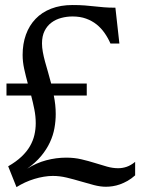

<svg xmlns="http://www.w3.org/2000/svg" viewBox="-20 -747 608 779"><path d="M332 -408.2V-359.4H198.2Q202.1 -340.8 204.1 -322Q206.1 -303.2 206.1 -284.2Q206.1 -255.9 200.9 -227.1Q195.8 -198.2 182.6 -169.7Q169.4 -141.1 147 -114Q124.5 -86.9 90.3 -62.5Q127 -85.9 167.5 -96.7Q208 -107.4 248.5 -107.4Q281.7 -107.4 310.5 -100.6Q339.4 -93.8 365.2 -85.7Q391.1 -77.6 414.3 -71Q437.5 -64.5 459.5 -64.5Q477.1 -64.5 494.1 -70.3Q511.2 -76.2 528.3 -90.3V-35.6Q513.2 -22 497.6 -13.2Q481.9 -4.4 466.8 1Q451.7 6.3 437.3 8.5Q422.9 10.7 409.7 10.7Q387.2 10.7 361.1 3.9Q335 -2.9 307.1 -11.2Q279.3 -19.5 250.7 -26.4Q222.2 -33.2 194.3 -33.2Q176.8 -33.2 157.7 -30Q138.7 -26.9 119.4 -21Q100.1 -15.1 81.5 -6.6Q63 2 46.9 12.2L13.2 -72.3Q45.4 -90.8 67.1 -111.3Q88.9 -131.8 101.6 -154.1Q114.3 -176.3 119.6 -199.5Q125 -222.7 125 -247.1Q125 -274.9 119.4 -303Q113.8 -331.1 106.4 -359.4H6.3V-408.2H92.8Q84.5 -438.5 78.1 -467.5Q71.8 -496.6 71.8 -523.9Q71.8 -569.3 85.2 -606.4Q98.6 -643.6 124.3 -670.4Q149.9 -697.3 187.7 -711.9Q225.6 -726.6 274.4 -726.6Q303.7 -726.6 324.2 -724.9Q344.7 -723.1 363.3 -721.2Q381.8 -719.2 401.4 -717.5Q420.9 -715.8 448.2 -715.8L464.4 -570.3H428.2Q418.5 -592.8 404.5 -612.8Q390.6 -632.8 372.1 -647.7Q353.5 -662.6 329.3 -671.4Q305.2 -680.2 274.4 -680.2Q251 -680.2 228.8 -674.3Q206.5 -668.5 189 -655.5Q171.4 -642.6 160.9 -621.6Q150.4 -600.6 150.4 -570.8Q150.4 -554.7 153.8 -535.9Q157.2 -517.1 162.8 -496.6Q168.5 -476.1 175 -453.9Q181.6 -431.6 187.5 -408.2Z"/></svg>

Font: Arian AMU Serif
Style: Regular
Weight: 400
Designer: Ruben Hakobyan (Tarumian)
Foundry: Ruben Hakobyan (Tarumian)
Version: Version 1.002